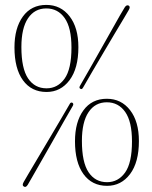

<svg xmlns="http://www.w3.org/2000/svg" viewBox="-20 -730 604 763"><path d="M164 -710.5Q221.5 -710.5 256.5 -665.2Q291.5 -620 291.5 -542.5Q291.5 -458 256.2 -411.2Q221 -364.5 165 -364.5Q105 -364.5 71.2 -411Q37.5 -457.5 37.5 -541.5Q37.5 -618.5 71 -664.5Q104.5 -710.5 164 -710.5ZM264 -541Q264 -620 237 -658.2Q210 -696.5 164 -696.5Q117.5 -696.5 91.2 -657.2Q65 -618 65 -543Q65 -458 91.5 -418.5Q118 -379 165 -379Q209 -379 236.5 -417.2Q264 -455.5 264 -541ZM311 -383.5Q305.5 -372.5 299 -377.5Q292.5 -381 299 -391Q313.5 -416 334.5 -452.8Q355.5 -489.5 378.2 -529.8Q401 -570 421.5 -606.5Q442 -643 456.5 -668.5Q471 -694 475.5 -700.5Q483 -712.5 492 -707.5Q499 -702.5 491.5 -690Q488 -683.5 473 -658.5Q458 -633.5 436.5 -597.5Q415 -561.5 391.5 -521.5Q368 -481.5 346.5 -445Q325 -408.5 311 -383.5ZM256 -315Q261 -325.5 268 -321.5Q274.5 -317 268 -307Q254 -283 233.2 -246.5Q212.5 -210 189.5 -169.2Q166.5 -128.5 145.2 -91.5Q124 -54.5 109.2 -28.5Q94.5 -2.5 90.5 4Q82.5 17 74.5 11Q66.5 7 74 -6.5Q77.5 -13 92.8 -38.8Q108 -64.5 129.8 -101.2Q151.5 -138 175.5 -178.2Q199.5 -218.5 220.8 -254.8Q242 -291 256 -315ZM404.5 -337.5Q462 -337.5 497 -292.2Q532 -247 532 -169.5Q532 -85 496.8 -38.2Q461.5 8.5 405.5 8.5Q345.5 8.5 311.8 -38Q278 -84.5 278 -168.5Q278 -245.5 311.5 -291.5Q345 -337.5 404.5 -337.5ZM504.5 -168Q504.5 -247 477.5 -285.2Q450.5 -323.5 404.5 -323.5Q358 -323.5 331.8 -284.2Q305.5 -245 305.5 -170Q305.5 -85 332 -45.5Q358.5 -6 405.5 -6Q449.5 -6 477 -44.2Q504.5 -82.5 504.5 -168Z"/></svg>

Font: Fraunces 144pt Soft Thin
Style: Regular
Weight: 100
Version: Version 1.000;[0bf87f6ff]